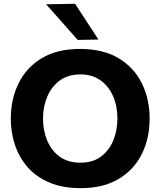

<svg xmlns="http://www.w3.org/2000/svg" viewBox="-20 -988 854 1022"><path d="M410.5 13.5Q314 13.5 243.5 -16.2Q173 -46 127.5 -97.8Q82 -149.5 59.8 -216Q37.5 -282.5 37.5 -356Q37.5 -460 78.8 -544.2Q120 -628.5 201.8 -678Q283.5 -727.5 406 -727.5Q530 -727.5 612.2 -677.5Q694.5 -627.5 735.5 -543.5Q776.5 -459.5 776.5 -357Q776.5 -250.5 734.2 -166.8Q692 -83 610.5 -34.8Q529 13.5 410.5 13.5ZM408 -122Q474 -122 517.8 -154.8Q561.5 -187.5 583.2 -241Q605 -294.5 605 -357Q605 -422.5 581.8 -476Q558.5 -529.5 514.5 -560.8Q470.5 -592 408 -592Q343 -592 298.8 -559.8Q254.5 -527.5 231.8 -474Q209 -420.5 209 -357Q209 -293.5 231 -240.2Q253 -187 297.2 -154.5Q341.5 -122 408 -122ZM393.5 -775.5Q352.5 -822 311 -869Q269 -916 225.5 -965L379.5 -968Q411 -920 442 -872.5Q472.5 -825 504 -777.5Z"/></svg>

Font: Heraclito
Style: Bold
Weight: 700
Designer: Kostas Bartsokas (font) & Cristiano Sobral (main changes)
Foundry: Kostas Bartsokas (font) & Cristiano Sobral (main changes)
Version: Version 1.00;July 8, 2020;FontCreator 13.0.0.2655 64-bit